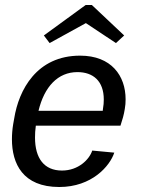

<svg xmlns="http://www.w3.org/2000/svg" viewBox="-20 -741 573 777"><path d="M157.5 -597.5 180.8 -566.7 327.5 -647.5 449.2 -566.7 482.5 -597.5 351.7 -720.8H326.7ZM33.3 -238.3C30 -218.3 28.3 -197.5 28.3 -177.5C28.3 -79.2 71.7 15.8 220 15.8C351.7 15.8 425 -69.2 442.5 -123.3L353.3 -131.7C341.7 -95.8 297.5 -50.8 230.8 -50.8C158.3 -50.8 121.7 -100.8 121.7 -184.2C121.7 -199.2 122.5 -215 125 -232.5H467.5C475 -255 481.7 -277.5 485 -300C487.5 -313.3 488.3 -325.8 488.3 -339.2C488.3 -434.2 430.8 -515.8 304.2 -515.8C128.3 -515.8 55.8 -376.7 37.5 -261.7ZM135.8 -292.5C159.2 -390 214.2 -449.2 293.3 -449.2C356.7 -449.2 400 -413.3 400 -338.3C400 -326.7 399.2 -314.2 396.7 -300.8C396.7 -298.3 395.8 -295 395.8 -292.5Z"/></svg>

Font: Boon Medium
Style: Italic
Weight: 500
Italic angle: -9°
Designer: Sungsit Sawaiwan
Foundry: FontUni
Version: Version 3.0